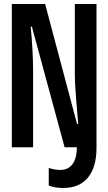

<svg xmlns="http://www.w3.org/2000/svg" viewBox="-20 -734 540 957"><path d="M39 0H145V-384C145 -444 140 -531 133 -601H139L302 0H363C363 76 331 113 281 113C261 113 240 109 223 103V191C244 199 269 203 295 203C407 203 461 126 461 3V-714H353V-363C353 -294 366 -167 370 -116H364L205 -714H39Z"/></svg>

Font: Noto Sans Mono ExtraCondensed SemiBold
Style: Regular
Weight: 600
Width: 2
Designer: Monotype Design Team
Foundry: Monotype Imaging Inc.
Version: Version 2.014